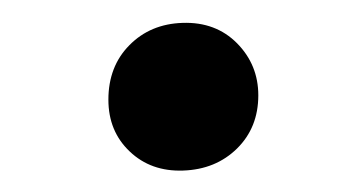

<svg xmlns="http://www.w3.org/2000/svg" viewBox="-20 -436 319 172"><path d="M77.1 -346.7Q77.1 -376.5 95.9 -395.5Q114.7 -414.6 143.6 -415.5Q173.3 -416.5 192.4 -397.2Q211.4 -377.9 211.4 -350.6Q211.4 -321.8 192.4 -303Q173.3 -284.2 144 -283.2Q115.2 -282.2 96.2 -300.3Q77.1 -318.4 77.1 -346.7Z"/></svg>

Font: TypoPRO Roboto
Style: Italic
Weight: 500
Italic angle: -12°
Designer: Google
Version: Version 2.136; 2016